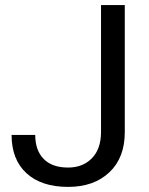

<svg xmlns="http://www.w3.org/2000/svg" viewBox="-20 -731 592 761"><path d="M25.9 0ZM380.4 -710.9H474.6V-207.5Q474.6 -105.5 413.3 -47.9Q352.1 9.8 250 9.8Q144 9.8 85 -44.4Q25.9 -98.6 25.9 -196.3H119.6Q119.6 -135.3 153.1 -101.1Q186.5 -66.9 250 -66.9Q308.1 -66.9 344 -103.5Q379.9 -140.1 380.4 -206.1Z"/></svg>

Font: Roboto
Style: Regular
Weight: 400
Designer: Google
Version: Version 2.134; 2016; ttfautohint (v1.6)